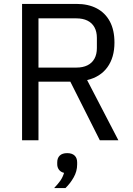

<svg xmlns="http://www.w3.org/2000/svg" viewBox="-20 -718 680 983"><path d="M177 -300V0H93V-698H371Q432 -698 475.5 -675Q519 -652 542.5 -608Q566 -564 566 -500Q566 -424 530 -374Q494 -324 426 -308L586 0H491L340 -300ZM177 -372H371Q404 -372 427.5 -383.5Q451 -395 463.5 -417.5Q476 -440 476 -472V-524Q476 -556 463.5 -578.5Q451 -601 427.5 -612.5Q404 -624 371 -624H177ZM324 66Q349 66 362 78.5Q375 91 375 113V124Q375 159 357 190.5Q339 222 315 245H257Q277 224 289 207Q301 190 308 167Q291 163 282 151Q273 139 273 123V113Q273 91 286 78.5Q299 66 324 66Z"/></svg>

Font: IBM Plex Sans Var
Style: Regular
Weight: 400
Designer: Mike Abbink, Paul van der Laan, Pieter van Rosmalen
Foundry: Bold Monday
Version: Version 3.000